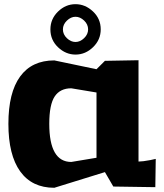

<svg xmlns="http://www.w3.org/2000/svg" viewBox="-20 -890 780 915"><path d="M279.8 -750Q279.8 -726.1 298.8 -708Q317.9 -689.9 339.8 -689.9Q361.8 -689.9 380.9 -708.3Q399.9 -726.6 399.9 -750Q399.9 -773.9 380.9 -792Q361.8 -810.1 339.8 -810.1Q317.9 -810.1 298.8 -791.7Q279.8 -773.4 279.8 -750ZM339.8 -870.1Q386.2 -870.1 423.1 -835.4Q460 -800.8 460 -750Q460 -700.7 423.6 -665.3Q387.2 -629.9 339.8 -629.9Q293.5 -629.9 256.8 -664.6Q220.2 -699.2 220.2 -750Q220.2 -799.3 256.3 -834.7Q292.5 -870.1 339.8 -870.1ZM640.1 -603V-120.1Q659.7 -120.1 695.8 -127L722.2 -132.8L720.2 2L520 -1L480 -69.8L238.8 4.9Q132.3 4.9 76.2 -73.2Q20 -151.4 20 -299.8Q20 -448.7 75.9 -525.4Q131.8 -602.1 238.8 -602.1L439.9 -560.1L480 -600.1ZM439.9 -449.2 319.8 -469.2Q266.6 -469.2 240.7 -430.4Q214.8 -391.6 214.8 -299.8Q214.8 -118.2 319.8 -118.2L439.9 -138.2Z"/></svg>

Font: Zantroke
Style: Regular
Weight: 500
Foundry: gluk
Version: Version 0.36